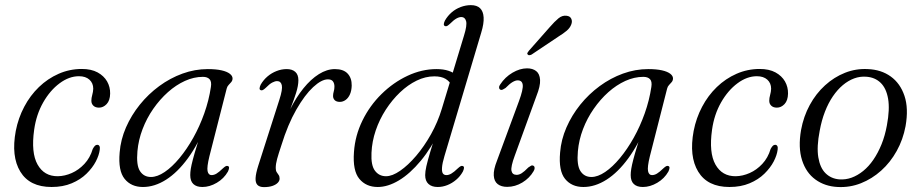

<svg xmlns="http://www.w3.org/2000/svg" viewBox="-20 -738 3679 767"><path d="M295.5 -433.5Q256 -433.5 218 -405.2Q180 -377 152.5 -328.8Q125 -280.5 116.5 -220Q103.5 -128 130 -80.8Q156.5 -33.5 211 -34Q239 -34.5 266.8 -46.8Q294.5 -59 317.2 -83.2Q340 -107.5 350.5 -143Q355.5 -152 359.5 -155.8Q363.5 -159.5 368.5 -159.5Q374.5 -159.5 377.2 -154.5Q380 -149.5 378.5 -140Q376 -118.5 362.8 -93Q349.5 -67.5 325.5 -44Q301.5 -20.5 266.5 -5.8Q231.5 9 186 9Q98.5 9 61.2 -52.2Q24 -113.5 43 -215Q53 -266.5 76.8 -311.5Q100.5 -356.5 135.5 -390.2Q170.5 -424 214.2 -443.2Q258 -462.5 307 -462.5Q344.5 -462.5 369.8 -448.8Q395 -435 407.8 -412.8Q420.5 -390.5 420 -364Q419.5 -336.5 406 -322.2Q392.5 -308 375.5 -308Q361 -308 353 -315.8Q345 -323.5 345 -335.5Q345 -346.5 348.5 -358.8Q352 -371 352.5 -383.5Q352.5 -406 337.2 -419.8Q322 -433.5 295.5 -433.5Z M816.5 -113.5Q806 -70.5 809.2 -54.5Q812.5 -38.5 825 -38.5Q835 -38.5 845 -44.5Q855 -50.5 870.5 -65.5Q877.5 -72 882 -74.2Q886.5 -76.5 891 -74.5Q895.5 -72.5 895 -66.8Q894.5 -61 890.5 -52.5Q874.5 -24.5 846 -7.8Q817.5 9 788.5 9Q765 9 752.5 -2.8Q740 -14.5 740 -38.5Q740 -50 742.2 -64Q744.5 -78 750.5 -101Q756.5 -124 767.8 -160.5Q779 -197 796.5 -253L804.5 -243.5Q772 -162.5 730.8 -106Q689.5 -49.5 643.5 -20.2Q597.5 9 551 9Q504 9 477.8 -23.5Q451.5 -56 458 -129Q462 -180 483.2 -228.8Q504.5 -277.5 538.5 -319.8Q572.5 -362 616 -394Q659.5 -426 709 -444Q758.5 -462 810 -462Q843 -462 865 -457Q887 -452 898.2 -443.2Q909.5 -434.5 909 -423.5Q908.5 -415.5 903.5 -409.8Q898.5 -404 893 -398.2Q887.5 -392.5 885.5 -384ZM529 -134Q524 -78 539.2 -54.5Q554.5 -31 583 -31Q608.5 -31 638 -51Q667.5 -71 697 -106.5Q726.5 -142 752 -187.5Q777.5 -233 796 -285Q814.5 -337 822.5 -390.5Q826 -412 817.2 -421.5Q808.5 -431 790.5 -431Q754.5 -431 718.8 -414.8Q683 -398.5 650.8 -369.8Q618.5 -341 592.2 -303.2Q566 -265.5 549.5 -222.2Q533 -179 529 -134Z M1021 -378Q1016.5 -380 1017 -385.8Q1017.5 -391.5 1021.5 -400Q1032.5 -419 1048.8 -432.8Q1065 -446.5 1084.8 -454.2Q1104.5 -462 1125.5 -462Q1147 -462 1159.5 -451Q1172 -440 1172 -417.5Q1172 -396 1162.8 -366.8Q1153.5 -337.5 1141 -305.8Q1128.5 -274 1118.5 -245.8Q1108.5 -217.5 1107 -198H1099.5Q1115 -253 1139 -301Q1163 -349 1192.2 -385.2Q1221.5 -421.5 1253.8 -441.8Q1286 -462 1318 -462Q1352 -462 1368.8 -444Q1385.5 -426 1385 -396Q1384.5 -376 1378 -361.2Q1371.5 -346.5 1360.8 -338.8Q1350 -331 1337.5 -331Q1324 -331 1317.2 -337.8Q1310.5 -344.5 1310.5 -354.5Q1310.5 -363.5 1313.2 -372.5Q1316 -381.5 1316 -392Q1316 -405 1310 -413Q1304 -421 1290 -421Q1264.5 -421 1231 -390Q1197.5 -359 1163.8 -300.2Q1130 -241.5 1104 -157.5Q1092.5 -123 1087 -103Q1081.5 -83 1081.5 -67Q1081.5 -56.5 1085.2 -50.5Q1089 -44.5 1093 -39Q1097 -33.5 1097 -24.5Q1097 -15.5 1089.5 -7.8Q1082 0 1068 4.8Q1054 9.5 1034.5 9.5Q1017 9.5 1008.5 0.8Q1000 -8 1001 -26.8Q1002 -45.5 1011.5 -75.5L1096 -339.5Q1109.5 -381 1105.8 -397.5Q1102 -414 1087 -414Q1078.5 -414 1067.5 -408.2Q1056.5 -402.5 1041.5 -387Q1034.5 -380.5 1029.8 -378.2Q1025 -376 1021 -378Z M1902.5 -608 1755.5 -114.5Q1747 -86 1745.8 -69.2Q1744.5 -52.5 1749 -45.5Q1753.5 -38.5 1763.5 -38.5Q1772.5 -38.5 1783 -44.5Q1793.5 -50.5 1809 -65.5Q1816 -72 1820.5 -74.2Q1825 -76.5 1829.5 -74.5Q1834 -72.5 1833.5 -66.8Q1833 -61 1829 -52.5Q1818.5 -33.5 1802.2 -19.8Q1786 -6 1767 1.5Q1748 9 1728.5 9Q1705 9 1691.8 -3Q1678.5 -15 1678.5 -38.5Q1678.5 -52.5 1683.2 -73.8Q1688 -95 1699 -132Q1710 -169 1728.5 -229L1740 -223Q1704 -147.5 1661 -95.8Q1618 -44 1573.8 -17.5Q1529.5 9 1489 9Q1442.5 9 1415.5 -23.5Q1388.5 -56 1394 -130.5Q1398.5 -196.5 1427.8 -256.2Q1457 -316 1504 -362.2Q1551 -408.5 1608 -435.2Q1665 -462 1724 -462Q1751.5 -462 1771.8 -455.2Q1792 -448.5 1805 -436.5Q1818 -424.5 1823.5 -408L1786.5 -393.5Q1776.5 -413 1759.8 -423Q1743 -433 1715 -433Q1679.5 -433 1644.5 -416Q1609.5 -399 1578 -369Q1546.5 -339 1521.2 -300Q1496 -261 1481 -217Q1466 -173 1464 -127.5Q1461.5 -77.5 1478 -55.8Q1494.5 -34 1522 -34Q1547 -34 1578.5 -55.8Q1610 -77.5 1642.2 -115.2Q1674.5 -153 1701.8 -201.8Q1729 -250.5 1745 -303.5L1833.5 -595.5Q1846.5 -637 1842 -653.5Q1837.5 -670 1823 -670Q1814 -670 1803.2 -664Q1792.5 -658 1777.5 -643Q1770.5 -636.5 1766 -634.2Q1761.5 -632 1757 -634Q1752.5 -636.5 1753 -642.2Q1753.5 -648 1757.5 -656Q1768.5 -675 1784.5 -688.8Q1800.5 -702.5 1820.5 -710Q1840.5 -717.5 1861 -717.5Q1885 -717.5 1897.8 -705.2Q1910.5 -693 1912 -668.5Q1913.5 -644 1902.5 -608Z M2044 -39.5Q2026.5 -39.5 2023.2 -55.8Q2020 -72 2036.5 -116.5L2123 -354.5Q2139 -394.5 2137.5 -418.8Q2136 -443 2122 -454Q2108 -465 2085.5 -465Q2057 -465 2027.2 -447.5Q1997.5 -430 1978.5 -401Q1973.5 -394.5 1973.8 -388.5Q1974 -382.5 1978.5 -380Q1983 -377.5 1988.2 -380Q1993.5 -382.5 1999.5 -386.5Q2015.5 -403 2027.2 -410Q2039 -417 2048 -417Q2066 -417 2068.2 -399Q2070.5 -381 2053 -333.5L1965.5 -96.5Q1951 -60 1952.5 -36.8Q1954 -13.5 1968.2 -2.5Q1982.5 8.5 2006 8.5Q2038 8.5 2066.8 -9Q2095.5 -26.5 2111.5 -54Q2116 -61.5 2115.8 -67.2Q2115.5 -73 2111.5 -75.5Q2106.5 -78.5 2101.5 -76Q2096.5 -73.5 2090.5 -69Q2074.5 -52.5 2064 -46Q2053.5 -39.5 2044 -39.5ZM2176 -629.5Q2195.5 -652 2211 -664.8Q2226.5 -677.5 2243.5 -675Q2257.5 -673.5 2262.2 -663Q2267 -652.5 2262 -640Q2257 -626.5 2243.8 -615.2Q2230.5 -604 2211 -592L2103.5 -520Q2099.5 -518 2095 -517.5Q2090.5 -517 2088.5 -520Q2085 -523 2087.2 -527.2Q2089.5 -531.5 2093 -535.5Z M2576 -113.5Q2565.5 -70.5 2568.8 -54.5Q2572 -38.5 2584.5 -38.5Q2594.5 -38.5 2604.5 -44.5Q2614.5 -50.5 2630 -65.5Q2637 -72 2641.5 -74.2Q2646 -76.5 2650.5 -74.5Q2655 -72.5 2654.5 -66.8Q2654 -61 2650 -52.5Q2634 -24.5 2605.5 -7.8Q2577 9 2548 9Q2524.5 9 2512 -2.8Q2499.5 -14.5 2499.5 -38.5Q2499.5 -50 2501.8 -64Q2504 -78 2510 -101Q2516 -124 2527.2 -160.5Q2538.5 -197 2556 -253L2564 -243.5Q2531.5 -162.5 2490.2 -106Q2449 -49.5 2403 -20.2Q2357 9 2310.5 9Q2263.5 9 2237.2 -23.5Q2211 -56 2217.5 -129Q2221.5 -180 2242.8 -228.8Q2264 -277.5 2298 -319.8Q2332 -362 2375.5 -394Q2419 -426 2468.5 -444Q2518 -462 2569.5 -462Q2602.5 -462 2624.5 -457Q2646.5 -452 2657.8 -443.2Q2669 -434.5 2668.5 -423.5Q2668 -415.5 2663 -409.8Q2658 -404 2652.5 -398.2Q2647 -392.5 2645 -384ZM2288.5 -134Q2283.5 -78 2298.8 -54.5Q2314 -31 2342.5 -31Q2368 -31 2397.5 -51Q2427 -71 2456.5 -106.5Q2486 -142 2511.5 -187.5Q2537 -233 2555.5 -285Q2574 -337 2582 -390.5Q2585.5 -412 2576.8 -421.5Q2568 -431 2550 -431Q2514 -431 2478.2 -414.8Q2442.5 -398.5 2410.2 -369.8Q2378 -341 2351.8 -303.2Q2325.5 -265.5 2309 -222.2Q2292.5 -179 2288.5 -134Z M3003.5 -433.5Q2964 -433.5 2926 -405.2Q2888 -377 2860.5 -328.8Q2833 -280.5 2824.5 -220Q2811.5 -128 2838 -80.8Q2864.5 -33.5 2919 -34Q2947 -34.5 2974.8 -46.8Q3002.5 -59 3025.2 -83.2Q3048 -107.5 3058.5 -143Q3063.5 -152 3067.5 -155.8Q3071.5 -159.5 3076.5 -159.5Q3082.5 -159.5 3085.2 -154.5Q3088 -149.5 3086.5 -140Q3084 -118.5 3070.8 -93Q3057.5 -67.5 3033.5 -44Q3009.5 -20.5 2974.5 -5.8Q2939.5 9 2894 9Q2806.5 9 2769.2 -52.2Q2732 -113.5 2751 -215Q2761 -266.5 2784.8 -311.5Q2808.5 -356.5 2843.5 -390.2Q2878.5 -424 2922.2 -443.2Q2966 -462.5 3015 -462.5Q3052.5 -462.5 3077.8 -448.8Q3103 -435 3115.8 -412.8Q3128.5 -390.5 3128 -364Q3127.5 -336.5 3114 -322.2Q3100.5 -308 3083.5 -308Q3069 -308 3061 -315.8Q3053 -323.5 3053 -335.5Q3053 -346.5 3056.5 -358.8Q3060 -371 3060.5 -383.5Q3060.5 -406 3045.2 -419.8Q3030 -433.5 3003.5 -433.5Z M3446.5 -462Q3500 -460 3538.2 -432.5Q3576.5 -405 3593.2 -355Q3610 -305 3597.5 -234Q3587.5 -180.5 3562.2 -135Q3537 -89.5 3500.2 -56.5Q3463.5 -23.5 3419.2 -6Q3375 11.5 3326.5 9Q3275 6.5 3237.5 -20.8Q3200 -48 3184 -98.2Q3168 -148.5 3180 -218.5Q3190 -273 3214.8 -318.5Q3239.5 -364 3275.8 -397Q3312 -430 3355.5 -447.2Q3399 -464.5 3446.5 -462ZM3332 -21.5Q3357.5 -19.5 3381.8 -28.2Q3406 -37 3428.2 -55Q3450.5 -73 3469 -100Q3487.5 -127 3501.5 -161.5Q3515.5 -196 3523 -237.5Q3535 -301.5 3527.8 -343.5Q3520.5 -385.5 3498 -407.2Q3475.5 -429 3441 -431.5Q3416 -433.5 3392.2 -424.8Q3368.5 -416 3347 -398Q3325.5 -380 3307.2 -353.2Q3289 -326.5 3275.5 -291.8Q3262 -257 3254.5 -215.5Q3242 -151.5 3249 -109.5Q3256 -67.5 3277.8 -46Q3299.5 -24.5 3332 -21.5Z"/></svg>

Font: Fraunces Light
Style: Italic
Weight: 300
Italic angle: -16°
Version: Version 1.000;[b76b70a41]